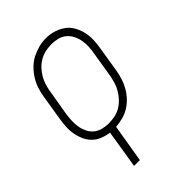

<svg xmlns="http://www.w3.org/2000/svg" viewBox="-219 -637 938 938"><g transform="rotate(-45 250.0 -168.0)"><path d="M140 205 172 7Q148 4 125 -5Q102 -14 85 -30.5Q68 -47 58 -69Q48 -91 43.5 -115Q39 -139 40.5 -164.5Q42 -190 46 -215L67 -345Q71 -370 79 -395Q87 -420 101 -442.5Q115 -465 134.5 -484.5Q154 -504 177.5 -516Q201 -528 226 -534.5Q251 -541 277 -541Q304 -541 330 -533Q356 -525 377 -510Q398 -495 411 -472Q424 -449 430 -423.5Q436 -398 435 -370Q434 -342 429 -315L408 -185Q404 -161 396.5 -137.5Q389 -114 376.5 -92Q364 -70 346 -51Q328 -32 306.5 -19Q285 -6 261 0Q237 6 213 8L180 205ZM199 -29Q220 -29 241 -33Q262 -37 281 -48Q300 -59 315.5 -75.5Q331 -92 342 -110.5Q353 -129 359 -149.5Q365 -170 369 -191L390 -321Q394 -342 395 -364Q396 -386 392 -407Q388 -428 378.5 -446.5Q369 -465 353 -478Q337 -491 316.5 -496Q296 -501 274 -501Q253 -501 232.5 -496.5Q212 -492 193 -481Q174 -470 159 -454Q144 -438 133 -419Q122 -400 116 -380Q110 -360 107 -339L85 -209Q82 -188 81 -166Q80 -144 83.5 -123.5Q87 -103 96 -84.5Q105 -66 120.5 -53Q136 -40 157 -34.5Q178 -29 199 -29Z"/></g></svg>

Font: Iosevka Slab Extralight
Style: Italic
Weight: 200
Italic angle: -9°
Monospace: yes
Designer: Belleve Invis
Foundry: Belleve Invis
Version: Version 11.1.1; ttfautohint (v1.8.3)